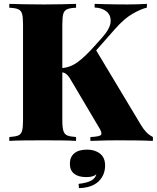

<svg xmlns="http://www.w3.org/2000/svg" viewBox="-20 -728 810 992"><path d="M739 -708V-689Q705 -680 663.5 -656Q622 -632 575 -579L391 -370L472 -476L709 -81Q722 -60 735 -46Q748 -32 770 -20V0Q728 -2 680.5 -2.5Q633 -3 590 -3Q567 -3 533 -2.5Q499 -2 447 0V-20Q494 -22 501.5 -31Q509 -40 494 -65L349 -310Q339 -328 331 -337Q323 -346 315.5 -350Q308 -354 296 -355V-376Q340 -378 379 -405.5Q418 -433 473 -495L507 -533Q549 -580 551.5 -614.5Q554 -649 530.5 -668.5Q507 -688 469 -689V-708Q497 -707 521.5 -706.5Q546 -706 573.5 -705.5Q601 -705 638 -705Q670 -705 694.5 -706Q719 -707 739 -708ZM373 -708V-688Q343 -687 327.5 -680.5Q312 -674 307 -656.5Q302 -639 302 -602V-106Q302 -70 307.5 -52Q313 -34 328 -28Q343 -22 373 -20V0Q344 -2 298.5 -2.5Q253 -3 206 -3Q152 -3 104.5 -2.5Q57 -2 28 0V-20Q59 -22 74 -28Q89 -34 94 -52Q99 -70 99 -106V-602Q99 -639 94 -656.5Q89 -674 73.5 -680.5Q58 -687 28 -688V-708Q57 -707 104.5 -706Q152 -705 206 -705Q253 -705 298.5 -706Q344 -707 373 -708ZM430 45Q470 45 496.5 65.5Q523 86 523 127Q523 177 489 209.5Q455 242 388 244L386 222Q429 217 450.5 205.5Q472 194 478 172Q471 179 458.5 183Q446 187 425 187Q385 187 363 169.5Q341 152 341 118Q341 83 364 64Q387 45 430 45Z"/></svg>

Font: Playfair Display Black
Style: Regular
Weight: 900
Designer: Claus Eggers Sørensen
Foundry: Claus Eggers Sørensen
Version: Version 1.203